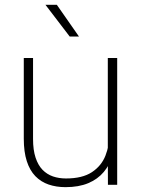

<svg xmlns="http://www.w3.org/2000/svg" viewBox="-20 -770 588 800"><path d="M429.2 -122.1V-528.3H468.3V0H429.7ZM436 -211.9 461.4 -212.9Q461.4 -164.6 449.5 -124Q437.5 -83.5 412.4 -53.5Q387.2 -23.4 347.7 -6.8Q308.1 9.8 252.9 9.8Q214.4 9.8 182.4 -1.2Q150.4 -12.2 127.2 -36.1Q104 -60.1 91.6 -98.6Q79.1 -137.2 79.1 -191.9V-528.3H117.7V-190.9Q117.7 -145 128.2 -113.3Q138.7 -81.5 157.2 -62.5Q175.8 -43.5 200.7 -34.9Q225.6 -26.4 254.9 -26.4Q323.2 -26.4 363 -52.7Q402.8 -79.1 419.4 -121.6Q436 -164.1 436 -211.9ZM216.8 -750 309.1 -617.7H270.5L169.4 -750Z"/></svg>

Font: Roboto ExtraLight
Style: Regular
Weight: 250
Designer: Christian Robertson
Foundry: Google
Version: Version 3.009; 2024